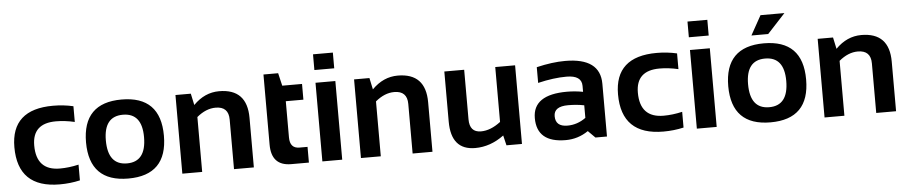

<svg xmlns="http://www.w3.org/2000/svg" viewBox="-41 -972 5902 1247"><g transform="rotate(-5 2910.0 -348.5)"><path d="M439.5 -14.6Q376 0 307.6 0Q34.2 0 34.2 -266.1Q34.2 -512.7 307.6 -512.7Q376 -512.7 439.5 -498V-395.5Q376 -410.2 317.4 -410.2Q163.6 -410.2 163.6 -266.1Q163.6 -102.5 317.4 -102.5Q376 -102.5 439.5 -117.2Z M754.4 -97.7Q878.9 -97.7 878.9 -258.3Q878.9 -415 754.4 -415Q629.9 -415 629.9 -258.3Q629.9 -97.7 754.4 -97.7ZM500.5 -256.3Q500.5 -514.2 754.4 -514.2Q1008.3 -514.2 1008.3 -256.3Q1008.3 1 754.4 1Q501.5 1 500.5 -256.3Z M1106 0V-512.7H1206.1L1222.2 -437.5Q1295.9 -512.7 1390.1 -512.7Q1572.3 -512.7 1572.3 -323.2V0H1442.9V-323.2Q1442.9 -408.2 1358.4 -408.2Q1295.4 -408.2 1235.4 -357.9V0Z M1687 -595.7H1782.7L1802.2 -512.7H1931.2V-410.2H1816.4V-174.3Q1816.4 -102.5 1878.4 -102.5H1931.2V0H1815.9Q1687 0 1687 -138.2Z M2148.4 -698.2V-595.7H2019V-698.2ZM2148.4 -512.7V0H2019V-512.7Z M2270.5 0V-512.7H2370.6L2386.7 -437.5Q2460.4 -512.7 2554.7 -512.7Q2736.8 -512.7 2736.8 -323.2V0H2607.4V-323.2Q2607.4 -408.2 2522.9 -408.2Q2460 -408.2 2399.9 -357.9V0Z M3320.3 -512.7V0H3219.2L3203.6 -65.4Q3115.2 0 3016.1 0Q2858.9 0 2858.9 -186V-512.7H2988.3V-189.5Q2988.3 -104.5 3062.5 -104.5Q3125.5 -104.5 3190.9 -154.8V-512.7Z M3418 -159.7Q3418 -312.5 3640.6 -312.5Q3692.9 -312.5 3745.1 -302.7V-341.3Q3745.1 -410.2 3646 -410.2Q3562 -410.2 3459.5 -385.7V-488.3Q3562 -512.7 3646 -512.7Q3874.5 -512.7 3874.5 -343.8V0H3799.3L3753.4 -45.9Q3686.5 0 3606 0Q3418 0 3418 -159.7ZM3640.6 -224.6Q3547.4 -224.6 3547.4 -161.1Q3547.4 -92.8 3625.5 -92.8Q3689.9 -92.8 3745.1 -132.8V-214.8Q3696.3 -224.6 3640.6 -224.6Z M4375 -14.6Q4311.5 0 4243.2 0Q3969.7 0 3969.7 -266.1Q3969.7 -512.7 4243.2 -512.7Q4311.5 -512.7 4375 -498V-395.5Q4311.5 -410.2 4252.9 -410.2Q4099.1 -410.2 4099.1 -266.1Q4099.1 -102.5 4252.9 -102.5Q4311.5 -102.5 4375 -117.2Z M4589.8 -698.2V-595.7H4460.4V-698.2ZM4589.8 -512.7V0H4460.4V-512.7Z M4941.4 -97.7Q5065.9 -97.7 5065.9 -258.3Q5065.9 -415 4941.4 -415Q4816.9 -415 4816.9 -258.3Q4816.9 -97.7 4941.4 -97.7ZM4687.5 -256.3Q4687.5 -514.2 4941.4 -514.2Q5195.3 -514.2 5195.3 -256.3Q5195.3 1 4941.4 1Q4688.5 1 4687.5 -256.3ZM4936.5 -698.2H5092.3L4975.6 -571.8H4866.2Z M5293 0V-512.7H5393.1L5409.2 -437.5Q5482.9 -512.7 5577.1 -512.7Q5759.3 -512.7 5759.3 -323.2V0H5629.9V-323.2Q5629.9 -408.2 5545.4 -408.2Q5482.4 -408.2 5422.4 -357.9V0Z"/></g></svg>

Font: Voltera
Style: Bold
Weight: 700
Designer: Bernd Montag
Version: Version 1.301